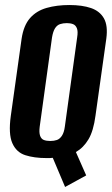

<svg xmlns="http://www.w3.org/2000/svg" viewBox="-20 -620 447 764"><path d="M239 124 190 8Q184 9 178 9Q172 9 165 9Q116 9 80.5 -2.5Q45 -14 29 -50.5Q13 -87 23 -159L66 -466Q74 -519 99.5 -548Q125 -577 165.5 -588.5Q206 -600 256 -600Q307 -600 342 -588Q377 -576 393.5 -547Q410 -518 403 -466L360 -160Q352 -99 332 -65.5Q312 -32 282 -15L323 78ZM180 -59Q195 -59 206.5 -63Q218 -67 226.5 -80Q235 -93 238 -116L287 -471Q291 -495 286 -507.5Q281 -520 270.5 -524Q260 -528 246 -528Q231 -528 219 -524Q207 -520 199 -507.5Q191 -495 187 -471L138 -116Q135 -93 139.5 -80Q144 -67 154.5 -63Q165 -59 180 -59Z"/></svg>

Font: Alumni Sans Thin
Style: Bold Italic
Weight: 700
Italic angle: -8°
Version: Version 1.016